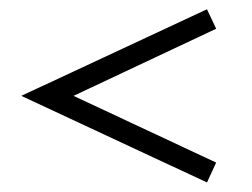

<svg xmlns="http://www.w3.org/2000/svg" viewBox="-20 -489 532 406"><path d="M417.7 -103.2 25 -286.3 417.7 -469.4 437.1 -428.2 135.5 -286.3 437.1 -145.2Z"/></svg>

Font: Playfair 9pt Light
Style: Regular
Weight: 300
Designer: Claus Eggers Sørensen
Foundry: Claus Eggers Sørensen
Version: Version 2.001;gftools[0.9.30]